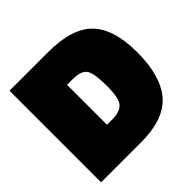

<svg xmlns="http://www.w3.org/2000/svg" viewBox="-169 -831 993 993"><g transform="rotate(-45 327.0 -335.0)"><path d="M323 0H30V-670H313Q486 -670 562 -592Q638 -514 638 -342.5Q638 -171 565 -85.5Q492 0 323 0ZM303 -481H262V-189H303Q355 -189 380 -215Q404 -241 404 -331Q404 -421 385.5 -451Q367 -481 303 -481Z"/></g></svg>

Font: Titillium Web Black
Style: Regular
Weight: 900
Version: Version 1.002;PS 35.000;hotconv 1.0.70;makeotf.lib2.5.55311